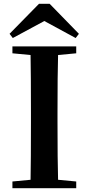

<svg xmlns="http://www.w3.org/2000/svg" viewBox="-20 -985 463 1005"><path d="M47 -786 30 -808 184 -965H240L393 -808L376 -786L212 -875ZM379 -706 284 -697Q281 -597 281 -395V-346Q281 -144 284 -44L379 -35V0H45V-35L140 -44Q142 -143 142 -346V-395Q142 -596 140 -697L45 -706V-742H379Z"/></svg>

Font: Source Han Serif JP
Style: Bold
Weight: 700
Designer: Ryoko NISHIZUKA  (kana & ideographs); Frank Grießhammer (Latin, Greek & Cyrillic); Wenlong ZHANG  (bopomofo); Sandoll Co
Foundry: Adobe Systems Incorporated
Version: Version 1.000;PS 1;hotconv 16.6.53;makeotf.lib2.5.65590